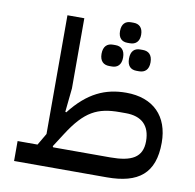

<svg xmlns="http://www.w3.org/2000/svg" viewBox="-83 -845 944 930"><g transform="rotate(10 388.5 -380.0)"><path d="M554 -533H567C595 -533 614 -549 614 -585C614 -622 595 -638 567 -638H554C526 -638 508 -622 508 -585C508 -549 526 -533 554 -533ZM420 -533H433C460 -533 479 -549 479 -585C479 -622 460 -638 433 -638H420C392 -638 373 -622 373 -585C373 -549 392 -533 420 -533ZM487 -659H500C527 -659 546 -675 546 -709C546 -744 527 -760 500 -760H487C460 -760 442 -744 442 -709C442 -675 460 -659 487 -659ZM46 0H502C657 0 735 -60 735 -211C735 -341 658 -420 524 -420C423 -420 337 -383 254 -276L249 -278L261 -395V-740H178V-156L144 -98H46ZM261 -170C339 -292 400 -322 509 -322H539C617 -322 659 -282 659 -205C659 -125 606 -98 502 -98H221L218 -103Z"/></g></svg>

Font: IBM Plex Arabic Text
Style: Regular
Weight: 450
Designer: Mike Abbink, Paul van der Laan, Pieter van Rosmalen, Wael Morcos, Khajak Apelian
Foundry: Bold Monday
Version: Version 1.0